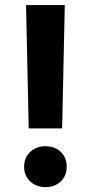

<svg xmlns="http://www.w3.org/2000/svg" viewBox="-20 -748 368 777"><path d="M96.2 -228.5 85.4 -727.5H242.2L231.4 -228.5ZM164.1 9.3Q126.5 9.3 102.1 -13.9Q77.6 -37.1 77.6 -73.2Q77.6 -109.9 102.1 -133.1Q126.5 -156.2 164.1 -156.2Q202.1 -156.2 226.1 -133.1Q250 -109.9 250 -73.2Q250 -37.1 226.1 -13.9Q202.1 9.3 164.1 9.3Z"/></svg>

Font: Inter 16pt
Style: Bold
Weight: 700
Version: Version 4.001;git-66647c0bb